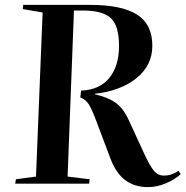

<svg xmlns="http://www.w3.org/2000/svg" viewBox="-20 -750 758 784"><path d="M311 -380Q387 -383 426.5 -432Q466 -481 466 -562Q466 -646 432 -676.5Q398 -707 320 -707H282L256 -29L346 -18L344 0H42L45 -18L127 -29L154 -699L73 -713L75 -730H349Q477 -730 539.5 -690.5Q602 -651 602 -563Q602 -483 537.5 -431Q473 -379 367 -367V-365Q420 -353 452 -330.5Q484 -308 506 -259L570 -120Q593 -71 609 -52Q625 -33 650 -33Q665 -33 677.5 -37Q690 -41 709 -52L718 -39Q694 -17 657.5 -1.5Q621 14 585 14Q530 14 492.5 -13.5Q455 -41 432 -100L372 -259Q355 -304 342.5 -324Q330 -344 308 -352Z"/></svg>

Font: Literata 72pt SemiBold
Style: Italic
Weight: 600
Italic angle: -2°
Designer: Latin by Veronika Burian and Jose Scaglione. Greek by Irene Vlachou. Cyrillic by Vera Evstafieva
Foundry: TypeTogether
Version: Version 3.002